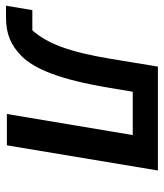

<svg xmlns="http://www.w3.org/2000/svg" viewBox="12 -584 559 656"><g transform="rotate(90 292.0 -256.5)"><path d="M-16 3H23C82 3 119 -14 156 -50C199 -93 236 -177 265 -353L278 -430H426L354 0H461L547 -516H192L165 -352C142 -212 112 -136 68 -87H-1Z"/></g></svg>

Font: IBM Mono Medium
Style: Italic
Weight: 500
Italic angle: -9°
Monospace: yes
Designer: Mike Abbink, Paul van der Laan, Pieter van Rosmalen
Foundry: Bold Monday
Version: Version 2.3